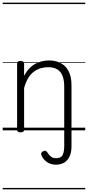

<svg xmlns="http://www.w3.org/2000/svg" viewBox="-20 -968 653 1426"><path d="M511 118Q511 162 497.5 192.5Q484 223 458 239Q432 255 395 255Q356 255 328 235Q300 215 288 186Q284 178 286.5 170Q289 162 298 156Q310 150 317.5 152Q325 154 331 163Q343 183 358 195Q373 207 396 207Q434 207 445.5 182.5Q457 158 457 118V-326Q457 -371 445 -403Q433 -435 406.5 -452Q380 -469 337 -469Q309 -469 282 -461Q255 -453 231.5 -435.5Q208 -418 189.5 -388Q171 -358 159 -314V-4Q159 6 152.5 10.5Q146 15 132 15Q119 15 113 10.5Q107 6 107 -4V-496Q107 -506 113 -510.5Q119 -515 132 -515Q146 -515 152.5 -510.5Q159 -506 159 -496V-405Q176 -437 197 -459Q218 -481 242.5 -494Q267 -507 292.5 -513Q318 -519 344 -519Q392 -519 429.5 -500Q467 -481 489 -440.5Q511 -400 511 -334ZM0 428H613V438H0ZM0 -20H613V0H0ZM0 -505H613V-500H0ZM0 -948H613V-938H0Z"/></svg>

Font: Playwrite US Modern Guides
Style: Regular
Weight: 400
Designer: Veronika Burian, José Scaglione
Foundry: TypeTogether
Version: Version 1.003